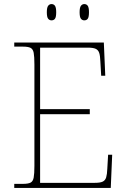

<svg xmlns="http://www.w3.org/2000/svg" viewBox="-20 -923 625 943"><path d="M50 0V-20H93Q118 -20 130 -26Q142 -32 145.5 -51Q149 -70 149 -108V-606Q149 -645 145.5 -663.5Q142 -682 130 -688Q118 -694 93 -694H50V-714H490L497 -551H477L473 -620Q472 -648 467.5 -662.5Q463 -677 450.5 -683Q438 -689 412 -689H177V-387H421V-362H177V-25H446Q472 -25 484.5 -31Q497 -37 501.5 -52Q506 -67 507 -94L511 -163H531L524 0ZM394 -823Q384 -823 377.5 -831Q371 -839 371 -863Q371 -886 377.5 -894.5Q384 -903 394 -903Q405 -903 411 -894.5Q417 -886 417 -863Q417 -839 411 -831Q405 -823 394 -823ZM233 -823Q223 -823 216.5 -831Q210 -839 210 -863Q210 -886 216.5 -894.5Q223 -903 233 -903Q244 -903 250 -894.5Q256 -886 256 -863Q256 -839 250 -831Q244 -823 233 -823Z"/></svg>

Font: Noto Serif Bengali Thin
Style: Regular
Weight: 250
Version: Version 2.003